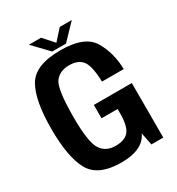

<svg xmlns="http://www.w3.org/2000/svg" viewBox="-188 -908 948 1029"><g transform="rotate(-30 286.0 -393.5)"><path d="M264 4Q397.5 3 433 -77.5L448.5 0H522V-337.5H287V-255H386.5V-212.5Q383.5 -142 358.5 -115.5Q333.5 -89 279 -89Q219 -89 189.5 -134.8Q160 -180.5 160 -334Q160 -508.5 189.5 -548.2Q219 -588 278 -588Q335 -588 360 -553.8Q385 -519.5 387.5 -424H522Q519.5 -527.5 473.2 -604.2Q427 -681 277.5 -681Q121.5 -681 73.5 -599Q25.5 -517 25.5 -340Q25.5 -165 72.2 -80.5Q119 4 264 4ZM237 -697H322.5L412.5 -791H338L280 -726.5L222 -791H147Z"/></g></svg>

Font: Anybody SemiCondensed SemiBold
Style: Regular
Weight: 600
Width: 4
Version: Version 1.113;gftools[0.9.25]